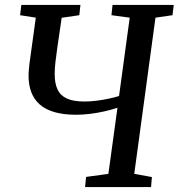

<svg xmlns="http://www.w3.org/2000/svg" viewBox="-20 -763 728 783"><path d="M327 0 331 -41.5 422 -54 459 -323.5Q433.5 -315 404.2 -308.5Q375 -302 345.8 -298.5Q316.5 -295 291 -295Q239 -295 202 -305.8Q165 -316.5 141.8 -337.2Q118.5 -358 107.5 -387.5Q96.5 -417 96.5 -454Q96.5 -466.5 97.8 -480Q99 -493.5 100.5 -506L126 -691L62 -701L67 -743H308L303.5 -701L231.5 -690.5L213.5 -567Q209.5 -538 206.2 -510.8Q203 -483.5 203 -460.5Q203 -424.5 214 -399.5Q225 -374.5 251.5 -361.8Q278 -349 325 -349Q347.5 -349 373.5 -352.2Q399.5 -355.5 424 -360.8Q448.5 -366 465.5 -371.5L509 -691L434.5 -701L439 -743H688.5L683.5 -701L614 -691L527.5 -54L599.5 -41L596 0Z"/></svg>

Font: Merriweather 28pt
Style: Italic
Weight: 400
Italic angle: -7.8°
Version: Version 2.101